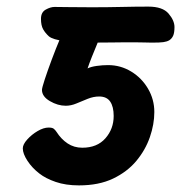

<svg xmlns="http://www.w3.org/2000/svg" viewBox="-20 -553 548 581"><path d="M447 -214Q447 -177 433.5 -138Q420 -99 392.5 -66Q365 -33 322 -12.5Q279 8 219 8Q179 8 148.5 -2.5Q118 -13 99 -28Q77 -45 63 -66.5Q49 -88 49 -104Q49 -116 62.5 -131Q76 -146 94 -156.5Q112 -167 127 -167Q138 -167 142.5 -163.5Q147 -160 151 -154Q165 -132 184.5 -119Q204 -106 229 -106Q274 -106 299 -134.5Q324 -163 324 -202Q324 -230 313.5 -245.5Q303 -261 280 -261Q263 -261 245.5 -254Q228 -247 211.5 -240Q195 -233 179 -233Q155 -233 131 -247Q107 -261 107 -281Q107 -287 115.5 -313Q124 -339 136.5 -372.5Q149 -406 162.5 -438Q176 -470 186 -488Q195 -504 214.5 -513Q234 -522 255 -522Q272 -522 288 -517Q304 -512 304 -500Q304 -493 295 -470.5Q286 -448 276 -425Q266 -401 258 -381Q250 -361 245 -346Q255 -351 272.5 -353.5Q290 -356 307 -356Q345 -356 377 -336.5Q409 -317 428 -284.5Q447 -252 447 -214ZM257 -531Q305 -531 347.5 -532Q390 -533 429 -533Q472 -533 490 -512Q508 -491 508 -471Q508 -454 504 -445Q500 -436 492 -431Q485 -427 474.5 -425.5Q464 -424 440 -424Q433 -424 417 -424.5Q401 -425 385.5 -425Q370 -425 362 -425Q342 -425 320 -424.5Q298 -424 258 -424Q213 -424 176.5 -428.5Q140 -433 128 -443Q117 -453 110.5 -464.5Q104 -476 104 -496Q104 -516 118.5 -524Q133 -532 145 -532Q162 -532 188 -531.5Q214 -531 257 -531Z"/></svg>

Font: Lisu Bosa Black
Style: Italic
Weight: 900
Italic angle: -19°
Designer: David Morse, Annie Olsen, Victor Gaultney, Frank Grießhammer (Latin)
Foundry: SIL International
Version: Version 2.000